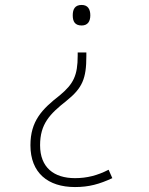

<svg xmlns="http://www.w3.org/2000/svg" viewBox="-20 -561 603 776"><path d="M310 -541C283 -541 274 -524 274 -499C274 -474 283 -458 310 -458C335 -458 345 -475 345 -499C345 -524 335 -541 310 -541ZM329 -334V-349H294V-336C294 -256 277 -222 222 -176C150 -120 103 -72 103 26C103 138 174 195 283 195C340 195 382 183 434 159L419 125C374 148 332 159 283 159C198 159 142 116 142 26C142 -60 181 -100 248 -153C313 -205 329 -243 329 -334Z"/></svg>

Font: Noto Sans Mono SemiCondensed ExtraLight
Style: Regular
Weight: 200
Width: 4
Designer: Monotype Design Team
Foundry: Monotype Imaging Inc.
Version: Version 2.014